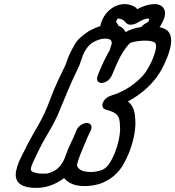

<svg xmlns="http://www.w3.org/2000/svg" viewBox="-20 -920 858 940"><path d="M204 -70Q219 -70 244 -83Q277 -100 296 -144L311 -184Q324 -215 341 -250L355 -283Q361 -298 376 -308Q391 -318 405 -318Q419 -318 425 -308Q428 -303 428 -297Q428 -291 425 -283Q419 -269 408 -247Q396 -220 384 -190Q357 -125 357 -110Q357 -107 358 -106Q371 -78 425 -78Q447 -78 471 -85Q495 -92 510.5 -112.5Q526 -133 542 -171Q568 -238 568 -291Q568 -300 567 -308V-309Q567 -342 553 -357.5Q539 -373 496 -384Q481 -390 481 -404Q481 -410 484 -418Q493 -439 518 -450L535 -456Q549 -460 561 -465Q562 -465 562 -466Q600 -482 635 -509Q670 -536 691 -564Q713 -597 727 -630Q744 -672 744 -693Q744 -705 739 -711H738Q726 -721 690 -721Q653 -721 620 -711L618 -710Q603 -699 574 -652Q555 -618 528 -552Q521 -535 506.5 -524.5Q492 -514 477 -514Q463 -514 457 -525Q455 -529 455 -535Q455 -542 459 -552L465 -567Q489 -626 519 -678Q519 -684 522 -691Q527 -702 527 -710Q527 -731 495 -731Q467 -731 434 -712Q404 -693 386 -650Q381 -637 377 -624Q373 -611 368 -599L357 -575Q332 -524 310 -471L261 -353Q239 -306 213 -263.5Q187 -221 168 -181L140 -122Q132 -105 131 -93V-92Q131 -80 147 -76H148Q164 -70 187 -70ZM761 -787Q786 -782 802 -768Q818 -751 818 -721Q818 -686 797 -635Q774 -579 749 -545Q697 -473 606 -423Q640 -399 642 -337Q643 -328 643 -319Q643 -254 612 -173Q603 -151 587 -120Q547 -47 466 -19H465Q430 -9 393 -9Q326 -9 294 -48Q229 0 158 0Q57 0 57 -65Q57 -72 58 -79Q63 -104 73 -129Q80 -145 88 -160Q125 -235 148 -274Q185 -334 211 -396L243 -478Q265 -530 291 -582L300 -600Q304 -610 307.5 -621Q311 -632 316 -644Q326 -668 345.5 -702Q365 -736 414 -767Q444 -784 471 -792Q473 -804 479 -819Q499 -866 543 -889Q567 -900 590 -900Q617 -900 642 -885Q649 -880 652 -875Q661 -880 672 -885Q709 -900 736 -900Q759 -900 773 -889Q788 -876 788 -855Q788 -839 779 -819Q771 -800 761 -787ZM560 -794Q585 -785 595 -763Q626 -781 672 -788Q678 -796 687 -802Q704 -812 706 -813Q710 -824 710.5 -826Q711 -828 710.5 -828.5Q710 -829 708 -829Q689 -829 672 -819L667 -817Q640 -799 621 -799Q608 -799 601.5 -804.5Q595 -810 586 -819L583 -822Q570 -829 559 -829Q556 -829 555.5 -828.5Q555 -828 553.5 -826Q552 -824 548 -813Q548 -812 556 -802Z"/></svg>

Font: Bubblez Graffiti
Style: Italic
Weight: 400
Italic angle: -22.5°
Designer: GGBotNet
Foundry: GGBotNet
Version: 1.00